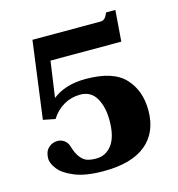

<svg xmlns="http://www.w3.org/2000/svg" viewBox="-110 -832 872 938"><g transform="rotate(-15 326.0 -363.0)"><path d="M53 -119Q53 -154 72.5 -172.5Q92 -191 118 -191Q137 -191 152 -180.5Q167 -170 173 -152Q185 -111 201 -91Q217 -71 235 -65Q253 -59 281 -59Q330 -59 360.5 -100Q391 -141 391 -223Q391 -290 365 -335.5Q339 -381 284 -381Q239 -381 201 -359Q163 -337 138 -297L77 -309L129 -700H473Q487 -700 495.5 -709Q504 -718 511 -736H558L546 -579H188L162 -397Q226 -448 330 -448Q469 -448 528 -384.5Q587 -321 587 -221Q587 -110 514.5 -50Q442 10 300 10Q209 10 153.5 -13Q98 -36 75.5 -66Q53 -96 53 -119Z"/></g></svg>

Font: Taviraj ExtraBold
Style: Regular
Weight: 800
Designer: Katatrad Team
Foundry: CadsonDemak
Version: Version 1.001